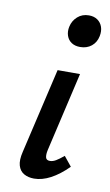

<svg xmlns="http://www.w3.org/2000/svg" viewBox="-78 -686 421 734"><g transform="rotate(10 133.0 -319.5)"><path d="M108 6Q85 6 68.5 -3.5Q52 -13 46 -33.5Q40 -54 48 -87L125 -418H212L141 -111Q137 -93 139.5 -82Q142 -71 156 -71Q167 -71 179 -78Q191 -85 209 -100L239 -63Q205 -29 172 -11.5Q139 6 108 6ZM194 -520Q174 -520 160.5 -529Q147 -538 141.5 -554Q136 -570 140 -589Q145 -613 163 -629Q181 -645 207 -645Q227 -645 240.5 -635.5Q254 -626 259.5 -610Q265 -594 261 -574Q256 -549 238 -534.5Q220 -520 194 -520Z"/></g></svg>

Font: Ysabeau SemiBold
Style: Italic
Weight: 600
Italic angle: -12°
Designer: Christian Thalmann (Catharsis Fonts)
Version: Version 2.002